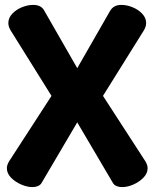

<svg xmlns="http://www.w3.org/2000/svg" viewBox="-20 -757 630 783"><path d="M112 6Q91 6 66.5 -4.5Q42 -15 25 -32.5Q8 -50 8 -71Q8 -84 17 -99L190 -366L24 -632Q14 -648 14 -663Q14 -684 30 -701Q46 -718 69.5 -727.5Q93 -737 115 -737Q132 -737 143.5 -731Q155 -725 162 -711L295 -479L428 -711Q436 -725 447.5 -731Q459 -737 475 -737Q497 -737 520.5 -727.5Q544 -718 560 -701Q576 -684 576 -663Q576 -648 566 -632L400 -366L573 -99Q582 -84 582 -71Q582 -50 565 -32.5Q548 -15 524 -4.5Q500 6 478 6Q466 6 456 2Q446 -2 441 -10L295 -258L149 -10Q144 -2 134 2Q124 6 112 6Z"/></svg>

Font: Dosis ExtraLight ExtraBold
Style: Regular
Weight: 800
Version: Version 3.001; ttfautohint (v1.8.2)